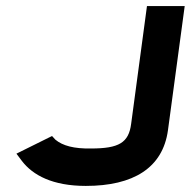

<svg xmlns="http://www.w3.org/2000/svg" viewBox="-20 -600 627 631"><path d="M411 -193C403 -131 371 -112 279 -112C223 -111 186 -121 162 -141L151 -153L34 -95L52 -71C88 -24 153 11 262 11C418 11 515 -48 532 -172L587 -580H463Z"/></svg>

Font: Charger
Style: HemiRT
Weight: 900
Designer: Jasper
Foundry: Cannot Into Space Fonts
Version: Version 0.99